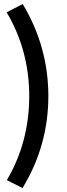

<svg xmlns="http://www.w3.org/2000/svg" viewBox="-20 -783 337 971"><path d="M127.9 -294.9Q127 -62.5 14.6 127.9L93.8 168Q224.6 -45.9 224.6 -298.8Q223.6 -548.8 94.7 -762.7L13.7 -720.7Q127.9 -528.3 127.9 -294.9Z"/></svg>

Font: Yaldevi Colombo SemiBold
Style: Regular
Weight: 600
Designer: Sol Matas, Denzil Rajitha, Kosala Senevirathne and Pathum Egodawatta
Foundry: Mooniak
Version: Version 1.020 ; ttfautohint (v1.6)